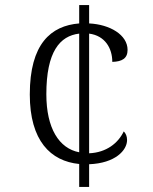

<svg xmlns="http://www.w3.org/2000/svg" viewBox="-20 -734 599 754"><path d="M291 -90V0H330V-89C433 -93 479 -144 479 -184C479 -199 474 -210 466 -218C444 -172 398 -135 330 -132V-602C392 -594 421 -545 421 -491C460 -492 481 -505 481 -538C481 -597 412 -638 330 -642V-714H291V-642C180 -633 97 -562 97 -363C97 -181 179 -101 291 -90ZM291 -602V-136C212 -151 162 -230 162 -364C162 -531 215 -593 291 -602Z"/></svg>

Font: Noto Serif Telugu Light
Style: Regular
Weight: 300
Designer: Jelle Bosma - Monotype Design Team
Foundry: Monotype Imaging Inc.
Version: Version 2.005